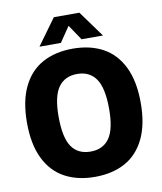

<svg xmlns="http://www.w3.org/2000/svg" viewBox="-101 -1030 944 1121"><g transform="rotate(-10 371.0 -470.0)"><path d="M34 -370Q34 -498 75.5 -583Q117 -668 192.8 -709Q268.5 -750 371.5 -750Q474.5 -750 550 -709Q625.5 -668 667 -583Q708.5 -498 708.5 -370Q708.5 -242 667 -157Q625.5 -72 550 -31Q474.5 10 371.5 10Q268.5 10 192.8 -31Q117 -72 75.5 -157Q34 -242 34 -370ZM520.5 -366.5Q520.5 -491 482.8 -545.5Q445 -600 371.5 -600Q298 -600 260 -546.8Q222 -493.5 222 -373.5Q222 -248.5 259.5 -194.2Q297 -140 371.5 -140Q445 -140 482.8 -193.2Q520.5 -246.5 520.5 -366.5ZM559.5 -795H432.5L371.5 -885.5L310 -795H183L295.5 -950H447Z"/></g></svg>

Font: Encode Sans Semi Condensed ExBd
Style: Regular
Weight: 800
Width: 4
Designer: Multiple Designers
Foundry: Impallari Type
Version: Version 2.000